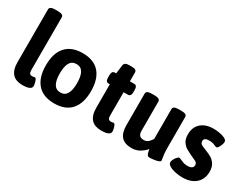

<svg xmlns="http://www.w3.org/2000/svg" viewBox="-74 -1267 2293 1787"><g transform="rotate(30 1072.5 -373.0)"><path d="M209 8Q174 8 146.5 -1.5Q119 -11 100.5 -31Q82 -51 72.5 -81.5Q63 -112 63 -154V-722Q63 -754 123 -754H151Q211 -754 211 -722V-152Q211 -130 219.5 -119.5Q228 -109 247 -109Q254 -109 262 -111Q270 -113 274 -113Q284 -113 291 -96.5Q298 -80 301.5 -62.5Q305 -45 305 -41Q305 -18 287.5 -7.5Q270 3 247.5 5.5Q225 8 209 8Z M549 8Q430 8 368 -62Q306 -132 306 -262Q306 -393 368 -462Q430 -531 549 -531Q668 -531 729.5 -461.8Q791 -392.5 791 -262Q791 -132 729.7 -62Q668.4 8 549 8ZM549 -109Q596.6 -109 618.8 -148Q641 -187 641 -262Q641 -337 618.8 -375.5Q596.6 -414 549 -414Q500.9 -414 478.4 -375.5Q456 -337 456 -261.6Q456 -187 478.4 -148Q500.9 -109 549 -109Z M1056 8Q1021 8 993.5 -1.5Q966 -11 947.5 -31Q929 -51 919.5 -81.5Q910 -112 910 -154V-406H894Q864 -406 864 -456V-473Q864 -523 894 -523H910L923 -618Q928 -650 977 -650H1008Q1058 -650 1058 -618V-523H1107Q1137 -523 1137 -473V-456Q1137 -406 1107 -406H1058V-152Q1058 -130 1066.5 -119.5Q1075 -109 1094 -109Q1101 -109 1109 -111Q1117 -113 1121 -113Q1131 -113 1138 -96.5Q1145 -80 1148.5 -62.5Q1152 -45 1152 -41Q1152 -18 1134.5 -7.5Q1117 3 1094.5 5.5Q1072 8 1056 8Z M1381 8Q1306 8 1270 -31.5Q1234 -71 1234 -154V-493Q1234 -525 1294 -525H1322Q1382 -525 1382 -493V-176Q1382 -147 1395.5 -130.5Q1409 -114 1442 -114Q1473 -114 1493 -134.5Q1513 -155 1522 -172V-493Q1522 -525 1582 -525H1610Q1670 -525 1670 -493V-176Q1670 -124 1673 -96.5Q1676 -69 1679 -55.5Q1682 -42 1682 -31Q1682 -22 1668.5 -16Q1655 -10 1635.5 -6Q1616 -2 1597.5 -0.5Q1579 1 1570 1Q1554 1 1546.5 -10.5Q1539 -22 1536 -38.5Q1533 -55 1530 -68Q1508 -40 1469 -16Q1430 8 1381 8Z M1926 8Q1889 8 1850.5 0Q1812 -8 1786 -23.5Q1760 -39 1760 -60Q1760 -73 1769 -91Q1778 -109 1790.5 -123Q1803 -137 1813 -137Q1821 -137 1834.5 -130Q1848 -123 1868 -116Q1888 -109 1914 -109Q1975 -109 1975 -151Q1975 -174 1952 -186Q1929 -198 1894 -213Q1870 -224 1841.5 -240Q1813 -256 1792.5 -286Q1772 -316 1772 -367Q1772 -419 1794.5 -455.5Q1817 -492 1858 -511.5Q1899 -531 1954 -531Q1983 -531 2018 -525.5Q2053 -520 2078.5 -507Q2104 -494 2104 -473Q2104 -462 2097 -443Q2090 -424 2080.5 -409Q2071 -394 2061 -394Q2053 -394 2031 -404.5Q2009 -415 1972 -415Q1947 -415 1933 -406.5Q1919 -398 1919 -378Q1919 -353 1942 -341.5Q1965 -330 2002 -316Q2027 -307 2054.5 -291Q2082 -275 2102 -244.5Q2122 -214 2122 -163Q2122 -112 2099 -73.5Q2076 -35 2032.5 -13.5Q1989 8 1926 8Z"/></g></svg>

Font: Asap
Style: Regular
Weight: 400
Designer: Pablo Cosgaya
Foundry: Omnibus-Type
Version: Version 3.001